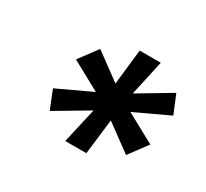

<svg xmlns="http://www.w3.org/2000/svg" viewBox="-93 -863 729 680"><g transform="rotate(30 271.5 -522.5)"><path d="M235.4 -318.2 268.1 -462 134.6 -382.8 104.4 -458.1 242.5 -522.7 123.9 -587.4 179.7 -662.6 287.6 -583.5 303.6 -727.3H389.9L358.3 -583.5L490.8 -662.6L522 -587.4L383.9 -522.7L502.5 -458.1L446.7 -382.8L338.8 -462L321.7 -318.2Z"/></g></svg>

Font: Inter UI Semi Bold
Style: Italic
Weight: 600
Italic angle: -9.39999°
Designer: Rasmus Andersson
Foundry: rsms
Version: 3.2;8d6f07862